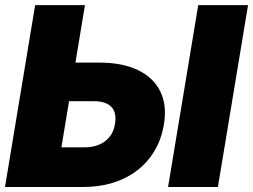

<svg xmlns="http://www.w3.org/2000/svg" viewBox="-20 -748 1012 768"><path d="M204.1 -497.6H377.9Q469.7 -497.6 532 -467.5Q594.2 -437.5 621.3 -382.1Q648.4 -326.7 635.7 -250.5Q623 -173.8 579.8 -117.4Q536.6 -61 468 -30.5Q399.4 0 309.6 0H0L120.6 -727.5H319.8L225.6 -158.7H317.9Q351.6 -158.7 377.2 -169.7Q402.8 -180.7 419.2 -201.7Q435.5 -222.7 439.9 -252.4Q444.8 -281.7 437.3 -301.8Q429.7 -321.8 409.2 -332.5Q388.7 -343.3 355 -343.3H178.7ZM972.2 -727.5 851.6 0H652.3L772.9 -727.5Z"/></svg>

Font: Inter 20pt Black
Style: Italic
Weight: 900
Italic angle: -9.3988°
Version: Version 4.001;git-66647c0bb